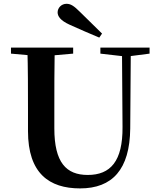

<svg xmlns="http://www.w3.org/2000/svg" viewBox="-20 -997 858 1035"><path d="M530.1 -816C489.5 -856.3 449.1 -896.1 411.2 -932.7C378.3 -965.8 360.6 -976.5 338.6 -976.5C310.2 -976.5 290.6 -953.6 290.6 -930.5C290.6 -910.2 304.6 -886.9 354.5 -864.2C407.5 -840.7 461 -816.4 515.2 -794.3ZM411.6 18.6C585.3 18.6 679.8 -83.2 682 -304.3L685.2 -740.5H637.5L640.5 -312.5C641.9 -128 575.7 -53.9 453 -53.9C336.9 -53.9 272.9 -120.9 272.9 -305V-400.9C272.9 -515.1 272.9 -628.3 274.9 -740.5H127.5C130.9 -627.3 130.9 -513.1 130.9 -400.9V-290C130.9 -62.6 245.3 18.6 411.6 18.6ZM39.2 -707.9 191.8 -694.2H218.8L374.4 -707.9V-740.5H39.2ZM521.1 -707.9 646.5 -693.5H674.7L786.3 -707.9V-740.5H521.1Z"/></svg>

Font: Source Han Serif CN VF
Style: Regular
Weight: 250
Designer: Ryoko NISHIZUKA 西塚涼子 (kana & ideographs); Frank Grießhammer (Latin, Greek & Cyrillic); Wenlong ZHANG 张文龙 (bopomofo); San
Foundry: Adobe
Version: Version 2.002;hotconv 1.1.0;makeotfexe 2.6.0